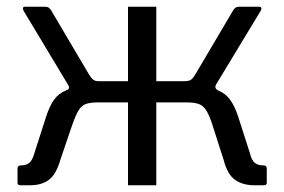

<svg xmlns="http://www.w3.org/2000/svg" viewBox="-20 -550 844 570"><path d="M40 0Q36 0 34 -2Q32 -4 32 -8V-50Q32 -59 42 -59Q58 -59 67 -66.5Q76 -74 82 -95L117 -204Q127 -235 140.5 -254Q154 -273 176 -281.5Q198 -290 232 -291L256 -309H360V-530H444V-309H548L572 -291Q606 -290 627.5 -281.5Q649 -273 663 -254Q677 -235 687 -204L722 -95Q727 -74 736.5 -66.5Q746 -59 762 -59Q772 -59 772 -50V-8Q772 -4 770 -2Q768 0 763 0H735Q701 0 678 -16Q655 -32 644 -75L612 -175Q602 -207 592.5 -222Q583 -237 569.5 -241.5Q556 -246 534 -246H444V0H360V-246H272Q249 -246 235.5 -241.5Q222 -237 213 -222Q204 -207 193 -175L159 -75Q147 -33 125.5 -16.5Q104 0 69 0ZM273 -276 177 -282Q185 -285 185 -289.5Q185 -294 181 -300L50 -518Q44 -530 55 -530H114Q121 -530 125 -527Q129 -524 132 -519L243 -331Q250 -319 256 -314Q262 -309 273 -309ZM527 -276V-309Q542 -309 548 -314Q554 -319 561 -331L672 -519Q675 -524 679 -527Q683 -530 690 -530H749Q760 -530 754 -518L622 -300Q615 -288 627 -282Z"/></svg>

Font: Libre Franklin
Style: Regular
Weight: 400
Designer: Pablo Impallari, Rodrigo Fuenzalida, Nhung Nguyen
Foundry: Impallari Type
Version: Version 3.000